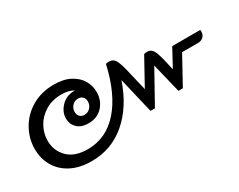

<svg xmlns="http://www.w3.org/2000/svg" viewBox="-61 -694 1123 904"><g transform="rotate(-30 501.0 -242.0)"><path d="M987 -313Q987 -294 975.5 -283.5Q964 -273 946 -273H860L778 -124H754L715 -284L617 -108H593L547 -302Q505 -179 424.5 -110Q344 -41 236 -41Q172 -41 125.5 -65Q79 -89 55 -131Q31 -173 31 -224Q31 -281 59.5 -331.5Q88 -382 140 -412.5Q192 -443 260 -443Q313 -443 348.5 -424Q384 -405 401 -375.5Q418 -346 418 -312Q418 -267 389.5 -235Q361 -203 312 -203Q272 -203 251 -224Q230 -245 230 -275Q230 -311 258 -340Q286 -369 328 -369H333Q308 -385 268 -385Q217 -385 179.5 -362Q142 -339 122.5 -303Q103 -267 103 -228Q103 -174 140 -136.5Q177 -99 248 -99Q348 -99 418.5 -178.5Q489 -258 522 -405Q532 -407 540 -407Q561 -407 572 -389Q583 -371 594 -324L621 -210L701 -355Q711 -357 718 -357Q738 -357 748.5 -340.5Q759 -324 769 -281L782 -225L834 -321H986Q987 -319 987 -313ZM360 -294Q360 -310 350.5 -319.5Q341 -329 326 -329Q307 -329 294 -315Q281 -301 281 -282Q281 -266 290.5 -256.5Q300 -247 315 -247Q334 -247 347 -261Q360 -275 360 -294Z"/></g></svg>

Font: Thasadith
Style: Bold Italic
Weight: 700
Italic angle: -9°
Designer: Cadson Demak Co.,Ltd.
Foundry: Cadson Demak Co.,Ltd.
Version: Version 1.000; ttfautohint (v1.6)